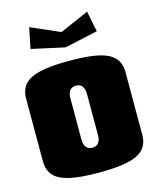

<svg xmlns="http://www.w3.org/2000/svg" viewBox="-112 -808 733 896"><g transform="rotate(-15 255.0 -360.0)"><path d="M95 -630 255 -595 415 -630 395 -730 255 -669 115 -730ZM255 -530C80 -530 15 -498 15 -410V-110C15 -22 80 10 255 10C430 10 495 -22 495 -110V-410C495 -498 430 -530 255 -530ZM255 -410C281 -410 295 -392 295 -360V-160C295 -128 281 -110 255 -110C229 -110 215 -128 215 -160V-360C215 -392 229 -410 255 -410Z"/></g></svg>

Font: MikodacsPCS
Style: Regular
Weight: 900
Designer: gluk (gluksza@wp.pl)
Foundry: gluk (gluksza@wp.pl)
Version: Version 0.27